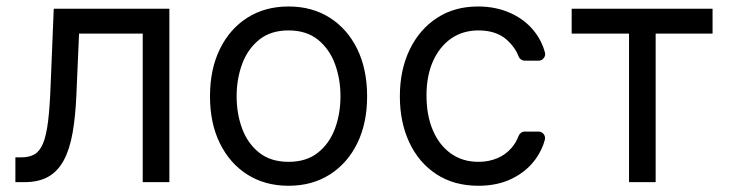

<svg xmlns="http://www.w3.org/2000/svg" viewBox="-20 -573 2307 604"><path d="M28.4 0V-78.1H48.3Q72.8 -78.1 89.1 -87.9Q105.5 -97.7 115.6 -122.3Q125.7 -147 131.2 -191.2Q136.7 -235.4 139.2 -304L149.1 -545.5H512.8V0H429V-467.3H228.7L220.2 -272.7Q217.3 -205.6 208.3 -154.7Q199.2 -103.7 180.9 -69.2Q162.6 -34.8 132.5 -17.4Q102.3 0 56.8 0Z M640.6 -269.9Q640.6 -355.1 671.7 -418.7Q702.8 -482.2 758.3 -517.4Q813.9 -552.6 887.8 -552.6Q961.6 -552.6 1017.2 -517.4Q1072.8 -482.2 1103.9 -418.7Q1134.9 -355.1 1134.9 -269.9Q1134.9 -185.4 1103.9 -122.2Q1072.8 -58.9 1017.2 -23.8Q961.6 11.4 887.8 11.4Q813.9 11.4 758.3 -23.8Q702.8 -58.9 671.7 -122.2Q640.6 -185.4 640.6 -269.9ZM1051.1 -269.9Q1051.1 -324.6 1033.7 -371.8Q1016.3 -419 980.1 -448.2Q943.9 -477.3 887.8 -477.3Q831.7 -477.3 795.5 -448.2Q759.2 -419 741.8 -371.8Q724.4 -324.6 724.4 -269.9Q724.4 -215.2 741.8 -168.3Q759.2 -121.4 795.5 -92.7Q831.7 -63.9 887.8 -63.9Q943.9 -63.9 980.1 -92.7Q1016.3 -121.4 1033.7 -168.3Q1051.1 -215.2 1051.1 -269.9Z M1353 -24.9Q1297.6 -61.1 1267.8 -124.6Q1237.9 -188.2 1237.9 -269.9Q1237.9 -353 1268.8 -416.9Q1299.4 -480.5 1354.8 -516.7Q1409.8 -552.6 1483.7 -552.6Q1541.2 -552.6 1587.4 -531.2Q1633.9 -509.9 1663 -471.6Q1684.7 -443.5 1694.2 -408.4Q1695 -404.8 1695 -403.1Q1695 -394.5 1688.9 -388.3Q1682.9 -382.1 1674.4 -382.1H1631Q1624.6 -382.1 1619.3 -385.7Q1614 -389.2 1611.5 -395.2Q1600.5 -424.4 1573.5 -448.5Q1540.5 -477.3 1485.1 -477.3Q1436.4 -477.3 1399.5 -452.1Q1362.6 -426.1 1342.3 -380.7Q1321.7 -334.9 1321.7 -272.7Q1321.7 -209.5 1342 -162.6Q1361.5 -116.5 1398.8 -89.8Q1435.4 -63.9 1485.1 -63.9Q1517.4 -63.9 1544.4 -75.3Q1570.7 -86.3 1589.5 -108Q1603.3 -123.9 1611.5 -145.6Q1614 -151.6 1619.1 -155.4Q1624.3 -159.1 1631 -159.1H1674Q1682.5 -159.1 1688.6 -153.1Q1694.6 -147 1694.6 -138.5Q1694.6 -134.9 1693.9 -132.8Q1685.4 -101.2 1664.8 -72.4Q1636.7 -33.7 1591.3 -11.4Q1545.8 11.4 1485.1 11.4Q1408.4 11.4 1353 -24.9Z M1778.4 -467.3V-545.5H2221.6V-467.3H2042.6V0H1958.8V-467.3Z"/></svg>

Font: DeltaSans
Style: Regular
Weight: 400
Designer: Rasmus Andersson
Foundry: rsms
Version: Version 3.012